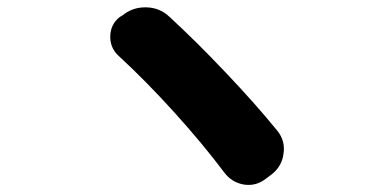

<svg xmlns="http://www.w3.org/2000/svg" viewBox="-20 -611 1040 528"><path d="M307.6 -456.1Q283.2 -477.5 283.2 -509.8Q283.2 -543.9 309.6 -564.5L316.4 -568.4Q343.8 -590.8 378.9 -590.8Q380.9 -590.8 382.8 -590.8Q419.9 -589.8 446.3 -564.5Q518.6 -498 600.6 -411.6Q682.6 -325.2 742.2 -252Q760.7 -229.5 760.7 -201.2Q760.7 -195.3 759.8 -189.5Q755.9 -154.3 727.5 -131.8L711.9 -120.1Q689.5 -102.5 664.1 -102.5Q657.2 -102.5 650.4 -103.5Q617.2 -109.4 596.7 -136.7Q538.1 -214.8 460 -301.3Q381.8 -387.7 307.6 -456.1Z"/></svg>

Font: Gen Jyuu GothicX Heavy
Style: Bold
Weight: 900
Designer: [Source Han Sans]
Ryoko NISHIZUKA  (kana & ideographs); Paul D. Hunt (Latin, Greek & Cyrillic); Wenlong ZHANG  (bopomofo
Version: Version 1.002.20150607